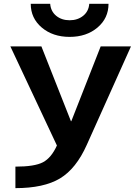

<svg xmlns="http://www.w3.org/2000/svg" viewBox="-20 -973 728 1003"><path d="M350.6 -339.8H352.5L505.9 -730.5H664.1L433.6 -216.8Q377.9 -91.8 293.5 -41Q209 9.8 60.5 9.8V-102.5Q161.1 -102.5 204.6 -125.5Q248 -148.4 277.3 -212.9L34.2 -730.5H196.3ZM140.6 -953.1H242.2Q245.1 -914.1 273.4 -890.6Q301.8 -867.2 343.8 -867.2Q385.7 -867.2 414.6 -890.6Q443.4 -914.1 446.3 -953.1H546.9Q546.9 -877.9 489.3 -829.1Q431.6 -780.3 343.8 -780.3Q255.9 -780.3 198.2 -829.1Q140.6 -877.9 140.6 -953.1Z"/></svg>

Font: Mgen+ 1c bold
Style: Bold
Weight: 700
Designer: [Source Han Sans]
Ryoko NISHIZUKA  (kana & ideographs); Paul D. Hunt (Latin, Greek & Cyrillic); Wenlong ZHANG  (bopomofo
Version: Version 1.059.20150602